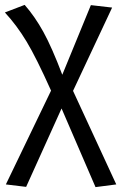

<svg xmlns="http://www.w3.org/2000/svg" viewBox="-23 -557 504 786"><path d="M276 -185 453 198 368 209 229 -113 84 208 1 198 186 -186Q126 -320 86 -386.5Q46 -453 -3 -506L78 -537Q120 -489 154.5 -426.5Q189 -364 232 -251L349 -536L436 -526Z"/></svg>

Font: FiraGO Book
Style: Regular
Weight: 350
Designer: bBox Type
Foundry: bBox Type GmbH
Version: Version 1.001;PS 001.001;hotconv 1.0.88;makeotf.lib2.5.64775